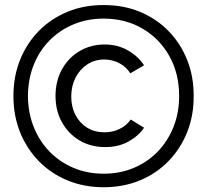

<svg xmlns="http://www.w3.org/2000/svg" viewBox="-20 -748 842 775"><path d="M404.3 -154.3Q346.2 -154.3 301 -181.2Q255.9 -208 230 -254.6Q204.1 -301.3 204.1 -360.4Q204.1 -421.4 230.2 -468.3Q256.3 -515.1 301.3 -541.7Q346.2 -568.4 402.3 -568.4Q455.1 -568.4 496.6 -544.4Q538.1 -520.5 561.5 -484.4L505.9 -452.1Q491.2 -476.6 463.1 -492.2Q435.1 -507.8 400.4 -507.8Q362.3 -507.8 332.3 -488Q302.2 -468.3 284.9 -434.3Q267.6 -400.4 267.6 -358.4Q267.6 -316.4 284.7 -283.7Q301.8 -251 332 -232.4Q362.3 -213.9 402.3 -213.9Q434.1 -213.9 462.2 -227.3Q490.2 -240.7 507.8 -265.6L561.5 -232.4Q539.6 -199.7 499 -177Q458.5 -154.3 404.3 -154.3ZM398.4 7.8Q319.8 7.8 253.2 -19.5Q186.5 -46.9 137.5 -96.7Q88.4 -146.5 61.3 -213.6Q34.2 -280.8 34.2 -360.4Q34.2 -439.9 61.3 -507.1Q88.4 -574.2 137.5 -623.8Q186.5 -673.3 253.2 -700.7Q319.8 -728 398.4 -727.5Q477.1 -728 543.7 -700.7Q610.4 -673.3 659.2 -623.8Q708 -574.2 735.1 -507.1Q762.2 -439.9 761.7 -360.4Q762.2 -280.8 735.1 -213.6Q708 -146.5 659.2 -96.7Q610.4 -46.9 543.7 -19.5Q477.1 7.8 398.4 7.8ZM398.4 -46.9Q464.4 -46.9 520 -70.3Q575.7 -93.8 616.7 -136.2Q657.7 -178.7 680.4 -235.8Q703.1 -293 703.1 -360.4Q703.1 -451.2 663.6 -521.7Q624 -592.3 555.2 -632.6Q486.3 -672.9 398.4 -672.9Q332.5 -672.9 276.9 -649.7Q221.2 -626.5 179.9 -584.7Q138.7 -543 116 -485.8Q93.3 -428.7 92.8 -360.4Q93.3 -293 116 -235.8Q138.7 -178.7 179.9 -136.2Q221.2 -93.8 276.9 -70.3Q332.5 -46.9 398.4 -46.9Z"/></svg>

Font: Reddit Sans
Style: Regular
Weight: 400
Designer: Stephen Hutchings
Foundry: Reddit
Version: Version 1.014